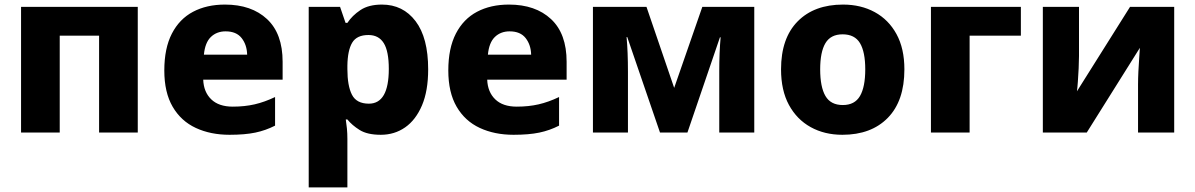

<svg xmlns="http://www.w3.org/2000/svg" viewBox="-20 -579 5223 839"><path d="M582 -549V0H413V-423H241V0H72V-549Z M963 -559Q1079 -559 1147 -495.5Q1215 -432 1215 -309V-231H868Q870 -177 903 -145Q936 -113 997 -113Q1049 -113 1092.5 -123Q1136 -133 1182 -155V-30Q1141 -9 1095.5 0.5Q1050 10 983 10Q900 10 835.5 -20Q771 -50 734.5 -112.5Q698 -175 698 -271Q698 -368 731 -432Q764 -496 823.5 -527.5Q883 -559 963 -559ZM966 -442Q927 -442 901.5 -417.5Q876 -393 871 -340H1060Q1059 -383 1036 -412.5Q1013 -442 966 -442Z M1649 -559Q1741 -559 1796 -486.5Q1851 -414 1851 -276Q1851 -182 1824 -118.5Q1797 -55 1750.5 -22.5Q1704 10 1644 10Q1585 10 1551.5 -11Q1518 -32 1498 -57H1491Q1494 -38 1496 -17Q1498 4 1498 28V240H1329V-549H1466L1490 -479H1498Q1519 -511 1555 -535Q1591 -559 1649 -559ZM1590 -426Q1539 -426 1519 -392.5Q1499 -359 1498 -292V-277Q1498 -204 1518 -165Q1538 -126 1592 -126Q1679 -126 1679 -278Q1679 -355 1657 -390.5Q1635 -426 1590 -426Z M2204 -559Q2320 -559 2388 -495.5Q2456 -432 2456 -309V-231H2109Q2111 -177 2144 -145Q2177 -113 2238 -113Q2290 -113 2333.5 -123Q2377 -133 2423 -155V-30Q2382 -9 2336.5 0.5Q2291 10 2224 10Q2141 10 2076.5 -20Q2012 -50 1975.5 -112.5Q1939 -175 1939 -271Q1939 -368 1972 -432Q2005 -496 2064.5 -527.5Q2124 -559 2204 -559ZM2207 -442Q2168 -442 2142.5 -417.5Q2117 -393 2112 -340H2301Q2300 -383 2277 -412.5Q2254 -442 2207 -442Z M3276 -549V0H3123V-268Q3123 -308 3124.5 -346Q3126 -384 3129 -416H3126L2984 0H2864L2721 -417H2718Q2724 -354 2724 -264V0H2571V-549H2805L2926 -195L3049 -549Z M3932 -276Q3932 -138 3859.5 -64Q3787 10 3661 10Q3583 10 3522.5 -23.5Q3462 -57 3427.5 -120.5Q3393 -184 3393 -276Q3393 -412 3465.5 -485.5Q3538 -559 3664 -559Q3742 -559 3802.5 -526Q3863 -493 3897.5 -430Q3932 -367 3932 -276ZM3564 -276Q3564 -199 3587 -159.5Q3610 -120 3663 -120Q3715 -120 3738 -159.5Q3761 -199 3761 -276Q3761 -352 3738 -390.5Q3715 -429 3662 -429Q3610 -429 3587 -390.5Q3564 -352 3564 -276Z M4441 -549V-423H4217V0H4048V-549Z M4695 -334Q4695 -311 4693.5 -280.5Q4692 -250 4690 -222Q4688 -194 4686 -180L4918 -549H5111V0H4953V-210Q4953 -236 4954.5 -266.5Q4956 -297 4958 -324.5Q4960 -352 4961 -370L4729 0H4537V-549H4695Z"/></svg>

Font: Noto Sans ExtraBold
Style: Regular
Weight: 800
Designer: Monotype Design Team
Foundry: Monotype Imaging Inc.
Version: Version 2.007